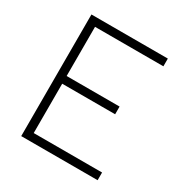

<svg xmlns="http://www.w3.org/2000/svg" viewBox="-161 -820 909 948"><g transform="rotate(30 293.0 -346.5)"><path d="M89.8 0V-693.4H525.4V-649.4H135.7V-369.1H437.5V-325.2H135.7V-43.9H525.4V0Z"/></g></svg>

Font: Cascadia Mono ExtraLight
Style: Regular
Weight: 200
Monospace: yes
Designer: Aaron Bell
Foundry: Saja Typeworks
Version: Version 2404.023; ttfautohint (v1.8.4)